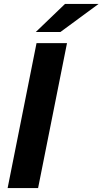

<svg xmlns="http://www.w3.org/2000/svg" viewBox="-20 -963 525 983"><path d="M19 0 167 -742H323L175 0ZM163 -799 313 -943H485L289 -799Z"/></svg>

Font: MOST Montserrat
Style: Bold Italic
Weight: 700
Italic angle: -11.3°
Designer: Julieta Ulanovsky
Foundry: Julieta Ulanovsky
Version: Version 8.000;March 11, 2024;FontCreator 15.0.0.2926 64-bit